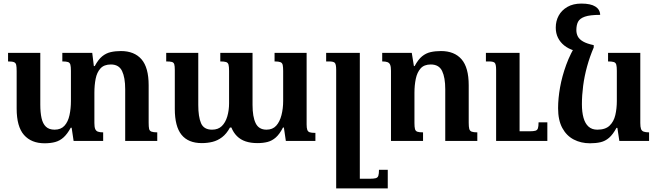

<svg xmlns="http://www.w3.org/2000/svg" viewBox="-20 -787 3676 1072"><path d="M810 -102Q810 -79 812.5 -67.5Q815 -56 826 -52Q837 -48 858 -48V0H679V-289Q679 -354 661.5 -390.5Q644 -427 599 -427Q561 -427 541 -405Q521 -383 514 -347Q507 -311 507 -269V-100Q507 -78 511.5 -67Q516 -56 526.5 -52Q537 -48 556 -48V0H391L380 -74H375Q356 -39 335 -20Q314 -1 288 6Q262 13 229 13Q155 13 114 -33.5Q73 -80 73 -181V-390Q73 -413 70.5 -424.5Q68 -436 58 -440Q48 -444 25 -444V-492H205V-203Q205 -159 212 -127.5Q219 -96 236.5 -79.5Q254 -63 285 -63Q320 -63 340 -85Q360 -107 368 -144Q376 -181 376 -223V-392Q376 -414 373 -425.5Q370 -437 360 -440.5Q350 -444 328 -444V-492H495L504 -418H509Q529 -455 550.5 -472.5Q572 -490 598 -496Q624 -502 655 -502Q730 -502 770 -456Q810 -410 810 -311Z M1513 -492H1692V-92Q1692 -73 1695.5 -62.5Q1699 -52 1709 -48.5Q1719 -45 1741 -45V0H1576L1565 -75H1560Q1541 -38 1520 -19.5Q1499 -1 1474 5.5Q1449 12 1417 12Q1380 12 1351.5 2.5Q1323 -7 1303 -27Q1283 -47 1272 -75H1264Q1245 -40 1220 -21Q1195 -2 1166.5 5Q1138 12 1107 12Q1031 12 993.5 -34.5Q956 -81 956 -179V-396Q956 -418 953 -428Q950 -438 940 -441Q930 -444 908 -444V-492H1087V-201Q1087 -135 1102.5 -99Q1118 -63 1164 -63Q1198 -63 1218.5 -83Q1239 -103 1249 -137Q1259 -171 1259 -210V-391Q1259 -414 1256 -425.5Q1253 -437 1242.5 -440.5Q1232 -444 1210 -444V-492H1390V-201Q1390 -135 1407.5 -99Q1425 -63 1468 -63Q1502 -63 1522 -85Q1542 -107 1551.5 -144Q1561 -181 1561 -223V-391Q1561 -412 1558.5 -424Q1556 -436 1545.5 -440Q1535 -444 1513 -444Z M2145 161V265H1857V-397Q1857 -428 1849.5 -436Q1842 -444 1817 -444H1801V-492H1989V211H2045Q2066 211 2077.5 208Q2089 205 2092.5 194Q2096 183 2096 161Z M2645 -48V0H2466V-289Q2466 -354 2448.5 -390.5Q2431 -427 2385 -427Q2348 -427 2328.5 -405Q2309 -383 2301.5 -347Q2294 -311 2294 -269V-100Q2294 -78 2297 -66.5Q2300 -55 2310.5 -51.5Q2321 -48 2342 -48V0H2163V-392Q2163 -414 2158.5 -425Q2154 -436 2143.5 -440Q2133 -444 2114 -444V-492H2279L2291 -418H2295Q2315 -455 2336.5 -472.5Q2358 -490 2384 -496Q2410 -502 2442 -502Q2517 -502 2557 -456Q2597 -410 2597 -311V-102Q2597 -79 2600 -67.5Q2603 -56 2613.5 -52Q2624 -48 2645 -48ZM3036 -104V0H2750V-397Q2750 -428 2742.5 -436Q2735 -444 2710 -444H2693V-492H2881V-54H2936Q2958 -54 2969 -57Q2980 -60 2983.5 -71Q2987 -82 2987 -104Z M3274 13Q3224 13 3183.5 -8Q3143 -29 3119.5 -72.5Q3096 -116 3096 -183Q3096 -237 3107 -299Q3118 -361 3141.5 -425.5Q3165 -490 3204 -551L3295 -522Q3273 -471 3258 -416.5Q3243 -362 3236 -308.5Q3229 -255 3229 -205Q3229 -161 3238 -129Q3247 -97 3266 -80Q3285 -63 3315 -63Q3360 -63 3383.5 -85.5Q3407 -108 3415.5 -144.5Q3424 -181 3424 -223V-392Q3424 -414 3421 -425.5Q3418 -437 3407.5 -440.5Q3397 -444 3375 -444V-492H3555V-100Q3555 -78 3559 -67Q3563 -56 3574 -52Q3585 -48 3604 -48V0H3438L3427 -73H3422Q3402 -36 3380.5 -17.5Q3359 1 3333 7Q3307 13 3274 13ZM3295 -535V-522L3185 -505Q3153 -515 3130.5 -533Q3108 -551 3095.5 -576Q3083 -601 3083 -633Q3083 -670 3099.5 -700Q3116 -730 3148 -748.5Q3180 -767 3226 -767Q3278 -767 3304 -750.5Q3330 -734 3331 -704Q3274 -704 3245.5 -694Q3217 -684 3207.5 -665.5Q3198 -647 3198 -619Q3198 -599 3206.5 -583Q3215 -567 3236 -555Q3257 -543 3295 -535Z"/></svg>

Font: Noto Serif Armenian SemiBold
Style: Regular
Weight: 600
Version: Version 2.007